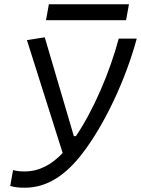

<svg xmlns="http://www.w3.org/2000/svg" viewBox="-20 -875 665 905"><path d="M97.2 9.8C200.7 9.8 289.6 -47.9 370.6 -154.8C474.1 -290 573.2 -502 624.5 -692.9H539.6C498 -536.6 421.9 -357.4 337.9 -233.4H328.1L190.9 -699.2L106.9 -686L275.4 -153.8C221.2 -96.7 162.6 -66.9 96.2 -66.9C69.8 -66.9 55.2 -69.8 41.5 -73.2L28.3 1.5C50.3 8.3 72.3 9.8 97.2 9.8ZM196.8 -779.8H574.2L587.9 -855H210.4Z"/></svg>

Font: Cascadia Code PL SemiLight
Style: Italic
Weight: 350
Italic angle: -10°
Monospace: yes
Designer: Aaron Bell
Foundry: Saja Typeworks
Version: Version 2404.023